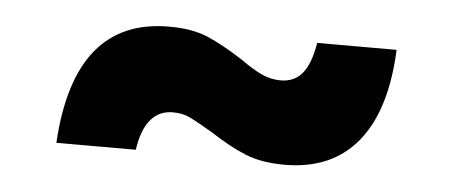

<svg xmlns="http://www.w3.org/2000/svg" viewBox="-29 -496 682 289"><g transform="rotate(5 312.0 -352.0)"><path d="M561 -443Q557 -351 518 -303.5Q479 -256 408 -256Q373 -256 348.5 -266Q324 -276 295 -295Q273 -308 261 -314Q249 -320 234 -320Q192 -320 183 -259H63Q74 -448 217 -448Q252 -448 275.5 -438Q299 -428 330 -408Q348 -395 362 -388.5Q376 -382 391 -382Q412 -382 424 -397Q436 -412 441 -443Z"/></g></svg>

Font: CBA Beacon Sans Extra Bold
Style: Regular
Weight: 800
Designer: Wei Huang
Foundry: Wei Huang
Version: Version 1.002